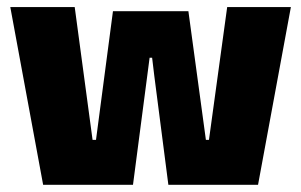

<svg xmlns="http://www.w3.org/2000/svg" viewBox="-20 -512 834 532"><path d="M99.5 0 8.5 -492.5H187L236.5 -124.5H246L293 -481H502L550.5 -124.5H559L609.5 -492.5H786L695 0H446.5L407.5 -302L401.5 -352H394.5L388 -302L348.5 0Z"/></svg>

Font: Anek Tamil Medium ExtraBold
Style: Regular
Weight: 800
Version: Version 1.003